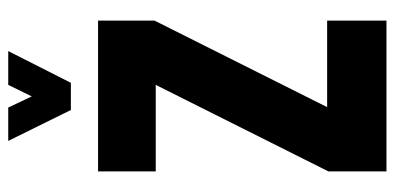

<svg xmlns="http://www.w3.org/2000/svg" viewBox="-266 -692 958 466"><g transform="rotate(-90 213.0 -459.0)"><path d="M179 -766 104 -918H185L212 -861L240 -918H322L245 -766ZM30 0V-141L240 -560H30V-700H396V-563L186 -144H396V0Z"/></g></svg>

Font: Stick No Bills ExtraBold
Style: Regular
Weight: 800
Version: Version 2.000